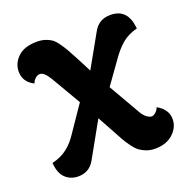

<svg xmlns="http://www.w3.org/2000/svg" viewBox="-103 -629 729 743"><g transform="rotate(-20 261.0 -258.0)"><path d="M414.1 15.1Q395 15.1 379.2 9.3Q363.3 3.4 351.8 -4.9Q340.3 -13.2 327.4 -30.8Q314.5 -48.3 305.7 -63.7Q296.9 -79.1 282.2 -106.9L247.1 -170.9L166 -25.9Q143.6 14.2 98.1 14.2Q66.9 14.2 45.7 -5.6Q24.4 -25.4 21 -68.8Q59.1 -78.1 84.7 -98.4Q110.4 -118.7 130.9 -150.9L201.2 -253.9L130.9 -374Q109.9 -409.2 92.8 -409.2Q82.5 -409.2 73.2 -400.9Q64 -392.6 61 -381.8Q19 -402.3 19 -445.8Q19 -480 45.9 -505.4Q72.8 -530.8 124 -530.8Q143.1 -530.8 157.5 -526.1Q171.9 -521.5 182.6 -514.4Q193.4 -507.3 205.6 -490.2Q217.8 -473.1 227.1 -457Q236.3 -440.9 252.9 -409.2L280.8 -355L356 -488.8Q378.4 -530.8 426.8 -530.8Q462.4 -530.8 481.9 -510.5Q501.5 -490.2 505.9 -446.8Q468.3 -437 443.6 -416.3Q418.9 -395.5 396 -362.8L329.1 -269L402.8 -141.1Q412.1 -124.5 423.6 -115.7Q435.1 -106.9 443.8 -106.9Q451.7 -106.9 460.9 -115.2Q470.2 -123.5 473.1 -133.8Q490.7 -125.5 503.4 -108.9Q516.1 -92.3 516.1 -69.8Q516.1 -36.1 488.3 -10.5Q460.4 15.1 414.1 15.1Z"/></g></svg>

Font: Arima
Style: Bold
Weight: 700
Designer: Joana Correia and Natanael Gama
Foundry: NDISCOVER
Version: Version 1.100;Glyphs 3.1.2 (3151)